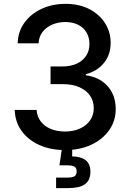

<svg xmlns="http://www.w3.org/2000/svg" viewBox="-20 -757 665 981"><path d="M313 9.8Q238.3 9.8 180.9 -16.1Q123.5 -42 90.3 -88.1Q57.1 -134.3 55.2 -195.3H167Q169.4 -161.1 188.5 -136.2Q207.5 -111.3 239.7 -98.1Q272 -85 312 -85Q355 -85 387.9 -99.9Q420.9 -114.7 439.9 -141.6Q459 -168.5 459 -204.1Q459 -240.7 440.2 -268.1Q421.4 -295.4 386 -311.3Q350.6 -327.1 300.3 -327.1H238.3V-417.5H300.3Q340.8 -417.5 371.8 -431.6Q402.8 -445.8 419.9 -471.7Q437 -497.6 437 -532.2Q437 -565.9 421.9 -591.3Q406.7 -616.7 378.9 -630.6Q351.1 -644.5 313.5 -644.5Q277.3 -644.5 246.8 -631.3Q216.3 -618.2 197.5 -594Q178.7 -569.8 177.2 -535.6H70.3Q71.8 -595.2 104.5 -640.6Q137.2 -686 192.1 -711.7Q247.1 -737.3 314.9 -737.3Q385.3 -737.3 437 -710.2Q488.8 -683.1 517.1 -637.9Q545.4 -592.8 545.4 -538.6Q545.4 -477.5 511 -435.3Q476.6 -393.1 418.5 -377.9V-372.6Q467.3 -365.7 501.5 -342Q535.6 -318.4 553.5 -282Q571.3 -245.6 571.3 -200.2Q571.3 -139.6 537.8 -92Q504.4 -44.4 446 -17.3Q387.7 9.8 313 9.8ZM266.6 204.1V150.4H325.2Q350.6 150.4 361.1 143.3Q371.6 136.2 371.6 119.1Q371.6 101.6 361.1 94.7Q350.6 87.9 325.2 87.9H283.7L299.8 -22.9H349.1V0L348.6 42Q395 43 418.5 62.3Q441.9 81.5 441.9 120.6Q441.9 164.1 414.3 184.1Q386.7 204.1 327.6 204.1Z"/></svg>

Font: Inter 16pt Medium
Style: Regular
Weight: 500
Version: Version 4.001;git-66647c0bb